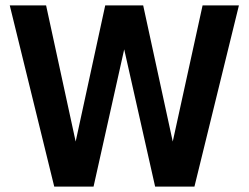

<svg xmlns="http://www.w3.org/2000/svg" viewBox="-20 -688 917 708"><path d="M180 0 16 -668H150L259 -166L368 -668H508L617 -166L727 -668H861L697 0H552L438 -506L325 0Z"/></svg>

Font: Atkinson Hyperlegible Next SemiBold
Style: Regular
Weight: 600
Designer: Elliott Scott, Megan Eiswerth, Linus Boman, Theodore Petrosky, Letters from Sweden
Foundry: Applied Design Works, Letters from Sweden
Version: Version 2.001